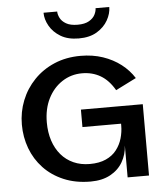

<svg xmlns="http://www.w3.org/2000/svg" viewBox="-60 -962 867 1020"><g transform="rotate(-5 373.5 -452.5)"><path d="M382.3 5Q302.1 5 239 -21.8Q175.9 -48.5 132.3 -94.8Q88.7 -141.1 66.3 -201.2Q44 -261.3 44 -328Q44 -395.5 68.3 -456.5Q92.6 -517.5 137.9 -564.4Q183.1 -611.4 246.1 -638.2Q309.1 -665 385.9 -665Q450.7 -665 504.8 -646.7Q558.9 -628.3 600.5 -596.3Q642.1 -564.2 668.7 -521.9L559 -466.9Q527.7 -521.2 484.4 -546.6Q441.2 -572 385.9 -572Q327.2 -572 279.7 -540.9Q232.1 -509.8 204.6 -455.1Q177.1 -400.3 177.1 -328Q177.1 -274.7 191.5 -230.8Q205.9 -187 233.2 -154.9Q260.4 -122.9 299.2 -105.6Q337.9 -88.3 385.7 -88.3Q436.6 -88.3 471.8 -104.3Q507.1 -120.2 528.5 -147.8Q550 -175.5 559.8 -209.3Q569.5 -243.1 569.5 -276.6V-287.2H363.5V-380.3H693.4V0H579.4V-170Q577.1 -122.7 554 -82.7Q531 -42.6 487.5 -18.8Q444 5 382.3 5ZM561.1 -910.3Q561.1 -875.3 541.2 -840Q521.3 -804.6 482.6 -781.2Q443.9 -757.9 385.9 -757.9Q327.9 -757.9 289.1 -781.2Q250.3 -804.6 230.4 -840Q210.5 -875.3 210.5 -910.3H283.3Q283.3 -894.7 292.6 -876Q301.9 -857.3 324.5 -844.2Q347.2 -831 385.9 -831Q424.5 -831 446.9 -844.2Q469.3 -857.3 478.7 -876Q488 -894.7 488 -910.3Z"/></g></svg>

Font: Panamera Thin
Style: Regular
Weight: 100
Designer: Bastien Sozeau
Foundry: NBR — Bastien Sozeau
Version: Version 3.003;gftools[0.9.33]